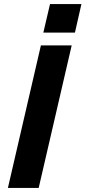

<svg xmlns="http://www.w3.org/2000/svg" viewBox="-20 -928 422 948"><path d="M194 -767 227 -908H382L350 -767ZM182 -704H334L171 0H19Z"/></svg>

Font: CBA Beacon Sans Extra Bold
Style: Italic
Weight: 800
Italic angle: -13°
Designer: Wei Huang
Foundry: Wei Huang
Version: Version 1.002